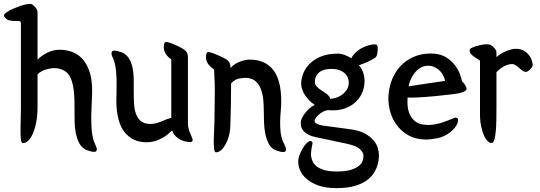

<svg xmlns="http://www.w3.org/2000/svg" viewBox="-23 -680 2790 992"><path d="M85 -560Q85 -571 77 -571Q68 -571 52.5 -571.5Q37 -572 25 -575Q13 -578 5 -587Q-3 -596 -3 -599Q-3 -606 8 -614Q19 -622 26 -626Q50 -638 81.5 -649Q113 -660 134 -660Q140 -660 146.5 -655Q153 -650 158.5 -643.5Q164 -637 167.5 -630.5Q171 -624 171 -620V-371Q188 -391 219.5 -407Q251 -423 286 -423Q320 -423 350.5 -411.5Q381 -400 403.5 -375Q426 -350 439.5 -310Q453 -270 453 -213Q453 -185 451 -151Q449 -117 448.5 -82Q448 -47 450.5 -12.5Q453 22 462 50Q467 63 474 78.5Q481 94 473 102Q469 105 461 104.5Q453 104 444 101.5Q435 99 426.5 96Q418 93 414 90Q394 77 383.5 54Q373 31 368 4Q363 -23 362.5 -52Q362 -81 362 -107Q363 -169 358.5 -209Q354 -249 343.5 -273.5Q333 -298 317 -309.5Q301 -321 279 -326Q256 -331 223.5 -323.5Q191 -316 171 -296V-130Q171 -81 163.5 -45Q156 -9 144.5 15Q133 39 119.5 50Q106 61 94 59Q87 58 85 39Q83 20 83 -7.5Q83 -35 84 -65Q85 -95 85 -119Z M668 -205Q668 -174 669.5 -145.5Q671 -117 678.5 -94.5Q686 -72 701 -57.5Q716 -43 742 -40Q760 -38 778.5 -42Q797 -46 812 -53Q816 -54 826.5 -59Q837 -64 848 -67L862 -71V-373Q848 -382 838 -395Q828 -408 824 -425Q823 -429 823 -435.5Q823 -442 824 -448Q825 -454 827.5 -458.5Q830 -463 835 -463Q840 -463 847 -461Q854 -459 860 -457Q874 -452 895.5 -442Q917 -432 930 -423Q939 -416 943.5 -406.5Q948 -397 948 -382V-41Q948 -28 951.5 -14.5Q955 -1 960 9Q966 23 970.5 34.5Q975 46 969 51Q966 54 959 54Q952 54 943 52.5Q934 51 925.5 48.5Q917 46 911 43Q886 30 873 9Q871 5 869.5 1.5Q868 -2 866 -6L853 6Q832 26 800.5 40.5Q769 55 733 55Q664 55 622 4.5Q580 -46 578 -154Q578 -176 579 -203Q580 -230 579.5 -258Q579 -286 576.5 -313.5Q574 -341 567 -364Q565 -370 561.5 -377.5Q558 -385 555.5 -392Q553 -399 553 -405.5Q553 -412 558 -416Q562 -419 570 -418.5Q578 -418 587 -415.5Q596 -413 604.5 -410Q613 -407 617 -404Q633 -394 643 -378.5Q653 -363 658.5 -344Q664 -325 666 -303Q668 -281 668 -259Z M1168 -328Q1174 -337 1185.5 -345Q1197 -353 1210.5 -359Q1224 -365 1239 -368.5Q1254 -372 1266 -372Q1347 -372 1388.5 -319Q1430 -266 1430 -157Q1430 -132 1427.5 -106Q1425 -80 1424.5 -53Q1424 -26 1426.5 0Q1429 26 1439 51Q1442 57 1445.5 64.5Q1449 72 1452 79.5Q1455 87 1455 93Q1455 99 1450 103Q1446 106 1438 105.5Q1430 105 1421 102.5Q1412 100 1403.5 97Q1395 94 1391 91Q1373 79 1362.5 57Q1352 35 1347 7.5Q1342 -20 1341 -49.5Q1340 -79 1340 -106Q1340 -137 1337 -166.5Q1334 -196 1325 -219.5Q1316 -243 1299.5 -258.5Q1283 -274 1257 -277Q1238 -279 1213.5 -274.5Q1189 -270 1171 -249Q1171 -195 1170 -140.5Q1169 -86 1167 -29Q1166 0 1159 24.5Q1152 49 1141.5 67.5Q1131 86 1118.5 96.5Q1106 107 1093 107Q1085 107 1083 87Q1081 67 1081.5 40.5Q1082 14 1083.5 -13Q1085 -40 1085 -55Q1085 -115 1086.5 -180.5Q1088 -246 1083 -321Q1069 -330 1057.5 -343Q1046 -356 1042 -373Q1041 -377 1041 -383.5Q1041 -390 1042 -396Q1043 -402 1045.5 -406.5Q1048 -411 1053 -411Q1058 -411 1065 -409Q1072 -407 1078 -405Q1085 -402 1095 -398Q1105 -394 1115 -389.5Q1125 -385 1134.5 -380Q1144 -375 1150 -371Q1159 -364 1163.5 -354.5Q1168 -345 1168 -330Z M1611 29Q1581 23 1564.5 12.5Q1548 2 1540.5 -9.5Q1533 -21 1532 -30.5Q1531 -40 1531 -44Q1531 -58 1538.5 -72.5Q1546 -87 1556.5 -100Q1567 -113 1579.5 -123Q1592 -133 1603 -138Q1572 -159 1552.5 -189Q1533 -219 1533 -248Q1533 -270 1542.5 -297Q1552 -324 1573.5 -347Q1595 -370 1630.5 -386Q1666 -402 1719 -403Q1738 -403 1756.5 -396.5Q1775 -390 1792 -379Q1804 -403 1829 -421Q1854 -439 1886 -447Q1892 -449 1906 -450.5Q1920 -452 1924 -448Q1928 -444 1928.5 -434.5Q1929 -425 1928 -415Q1927 -405 1924.5 -396.5Q1922 -388 1920 -386Q1915 -381 1904 -374.5Q1893 -368 1880 -362Q1867 -356 1854 -351Q1841 -346 1831 -343Q1848 -325 1855 -300Q1862 -275 1860 -250Q1858 -220 1845 -194Q1832 -168 1810 -149Q1788 -130 1758 -119.5Q1728 -109 1692 -110Q1680 -110 1677 -111Q1663 -111 1649.5 -104.5Q1636 -98 1625.5 -89Q1615 -80 1608.5 -70.5Q1602 -61 1602 -56Q1603 -45 1616.5 -39Q1630 -33 1647 -31L1788 -12Q1833 -6 1861.5 9.5Q1890 25 1906.5 44.5Q1923 64 1929 85Q1935 106 1935 124Q1934 160 1921 191Q1908 222 1881.5 244.5Q1855 267 1814 279.5Q1773 292 1716 292Q1659 292 1621 278Q1583 264 1560 243.5Q1537 223 1527.5 200Q1518 177 1518 158Q1517 137 1527.5 113Q1538 89 1549 74Q1558 62 1568 54Q1578 46 1586 50Q1594 54 1591 65Q1588 76 1586 92Q1584 104 1583.5 115Q1583 126 1588 143Q1589 146 1593.5 156.5Q1598 167 1611 178Q1624 189 1649 197.5Q1674 206 1716 206Q1764 206 1791.5 197Q1819 188 1833.5 175Q1848 162 1851.5 148Q1855 134 1855 124Q1855 109 1837 91Q1819 73 1766 62ZM1683 -169Q1726 -173 1752.5 -197.5Q1779 -222 1779 -252Q1779 -285 1754.5 -304.5Q1730 -324 1691 -324Q1677 -324 1662 -321.5Q1647 -319 1634.5 -312Q1622 -305 1613.5 -292Q1605 -279 1604 -259Q1603 -245 1610.5 -236.5Q1618 -228 1629 -219Q1651 -205 1666 -193.5Q1681 -182 1683 -169Z M2175 41Q2123 40 2084.5 17.5Q2046 -5 2022 -40.5Q1998 -76 1989 -119.5Q1980 -163 1986 -205Q1992 -251 2011.5 -289Q2031 -327 2061 -353Q2091 -379 2131 -392.5Q2171 -406 2218 -403Q2258 -400 2285 -382Q2312 -364 2329 -341Q2346 -318 2354 -295Q2362 -272 2364 -260Q2374 -252 2381 -239Q2388 -226 2388 -221Q2385 -206 2347 -198Q2332 -195 2297 -191Q2262 -187 2221.5 -183Q2181 -179 2142.5 -177Q2104 -175 2083 -176Q2081 -157 2083 -133Q2085 -109 2095 -87.5Q2105 -66 2125 -51Q2145 -36 2179 -35Q2201 -33 2226.5 -38Q2252 -43 2262 -47Q2300 -60 2317 -68Q2334 -76 2341 -68Q2347 -62 2339.5 -41Q2332 -20 2302 4Q2272 27 2237 34Q2202 41 2175 41ZM2277 -262Q2274 -277 2265.5 -292.5Q2257 -308 2243.5 -319.5Q2230 -331 2212.5 -337Q2195 -343 2175 -339Q2156 -336 2141.5 -325Q2127 -314 2116 -299Q2105 -284 2098 -267Q2091 -250 2088 -234Q2142 -242 2187 -249Q2232 -256 2277 -262Z M2457 -367Q2450 -372 2441 -377.5Q2432 -383 2423.5 -389Q2415 -395 2409 -403Q2403 -411 2403 -420Q2403 -427 2414 -432.5Q2425 -438 2432 -440Q2445 -444 2466.5 -448.5Q2488 -453 2505 -450Q2511 -449 2517.5 -444.5Q2524 -440 2529.5 -434Q2535 -428 2538.5 -421.5Q2542 -415 2542 -410V-385Q2566 -406 2595 -417Q2624 -428 2641 -428Q2670 -428 2690 -414Q2710 -400 2721 -377Q2725 -369 2728 -355Q2731 -341 2726 -334Q2722 -328 2711.5 -317.5Q2701 -307 2690 -309Q2682 -310 2674 -316.5Q2666 -323 2658 -330Q2650 -337 2641.5 -343Q2633 -349 2624 -349Q2601 -349 2578.5 -336Q2556 -323 2542 -307V-126Q2542 -94 2541.5 -61Q2541 -28 2538.5 -1.5Q2536 25 2531 42Q2526 59 2516 59Q2507 59 2496.5 49Q2486 39 2477.5 20Q2469 1 2463 -27Q2457 -55 2457 -91Z"/></svg>

Font: BM YEONSUNG
Style: Regular
Weight: 400
Designer: Bongjin Kim; Myungsoo Han; Jaehyun Keum; Jihee Min; Dokyung Lee; Chorong Kim; Jooyeon Kang; Sang-a Kim;
Foundry: Sandoll Communications Inc.
Version: Version 1.000;PS 1;hotconv 16.6.51;makeotf.lib2.5.65220